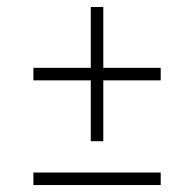

<svg xmlns="http://www.w3.org/2000/svg" viewBox="-20 -643 559 552"><path d="M76 -448H241V-623H277V-448H442V-412H277V-237H241V-412H76ZM76 -147H442V-111H76Z"/></svg>

Font: Encode Sans Narrow
Style: Thin
Weight: 250
Designer: Pablo Impallari, Andres Torresi
Foundry: Pablo Impallari, Andres Torresi
Version: Version 1.000; ttfautohint (v1.00) -l 8 -r 50 -G 200 -x 14 -